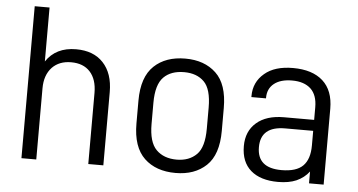

<svg xmlns="http://www.w3.org/2000/svg" viewBox="-49 -777 1620 869"><g transform="rotate(5 761.0 -342.0)"><path d="M75.2 -690.4H142.6V-445.3Q187.5 -512.7 279.3 -512.7Q358.4 -512.7 402.3 -465.8Q447.3 -418 447.3 -333V0H378.9V-323.2Q378.9 -384.8 347.7 -418.9Q317.4 -452.1 261.7 -452.1Q208 -452.1 175.8 -418.9Q142.6 -383.8 142.6 -323.2V0H75.2Z M633.8 -43.9Q580.1 -94.7 580.1 -202.1V-305.7Q580.1 -413.1 633.8 -463.9Q686.5 -513.7 775.4 -513.7Q862.3 -513.7 915 -463.9Q967.8 -414.1 967.8 -305.7V-202.1Q967.8 -93.8 915 -43.9Q862.3 5.9 775.4 5.9Q686.5 5.9 633.8 -43.9ZM866.2 -88.9Q899.4 -122.1 899.4 -206.1V-301.8Q899.4 -385.7 866.2 -418.9Q833 -452.1 775.4 -452.1Q715.8 -452.1 682.6 -418.9Q648.4 -384.8 648.4 -301.8V-206.1Q648.4 -123 682.6 -88.9Q716.8 -54.7 775.4 -54.7Q832 -54.7 866.2 -88.9Z M1448.2 -344.7V0H1381.8V-53.7Q1359.4 -24.4 1324.2 -8.8Q1290 5.9 1241.2 5.9Q1161.1 5.9 1117.2 -32.2Q1073.2 -70.3 1073.2 -142.6Q1073.2 -210 1118.2 -249Q1163.1 -288.1 1243.2 -288.1H1379.9V-345.7Q1379.9 -400.4 1350.6 -428.7Q1320.3 -457 1265.6 -457Q1212.9 -457 1183.6 -433.6Q1154.3 -410.2 1154.3 -369.1V-366.2H1087.9V-371.1Q1087.9 -434.6 1135.7 -474.6Q1181.6 -513.7 1264.6 -513.7Q1352.5 -513.7 1400.4 -470.7Q1448.2 -427.7 1448.2 -344.7ZM1379.9 -171.9V-238.3H1252.9Q1141.6 -238.3 1141.6 -143.6Q1141.6 -48.8 1252 -48.8Q1319.3 -48.8 1349.6 -79.1Q1379.9 -109.4 1379.9 -171.9Z"/></g></svg>

Font: Altinn-DIN
Style: Regular
Weight: 400
Designer: Charles Nix
Foundry: Altinn
Version: Version 2.00